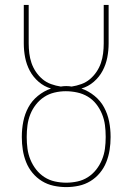

<svg xmlns="http://www.w3.org/2000/svg" viewBox="-20 -755 540 783"><path d="M250 8Q224 8 198.5 2.5Q173 -3 151 -16.5Q129 -30 112.5 -50Q96 -70 86.5 -94Q77 -118 73 -143.5Q69 -169 69 -195V-198Q69 -229 75 -259.5Q81 -290 95.5 -317Q110 -344 134.5 -364Q159 -384 188 -394Q160 -402 137.5 -421.5Q115 -441 101.5 -466.5Q88 -492 82.5 -520.5Q77 -549 77 -578V-735H97V-578Q97 -558 99.5 -537.5Q102 -517 108.5 -498Q115 -479 126.5 -462Q138 -445 153.5 -432Q169 -419 188.5 -412Q208 -405 228 -402Q233 -403 238.5 -403.5Q244 -404 250 -404Q256 -404 261.5 -403.5Q267 -403 272 -402Q292 -405 311.5 -412Q331 -419 346.5 -432Q362 -445 373.5 -462Q385 -479 391.5 -498Q398 -517 400.5 -537.5Q403 -558 403 -578V-735H423V-578Q423 -549 417.5 -520.5Q412 -492 398.5 -466.5Q385 -441 362.5 -421.5Q340 -402 312 -394Q341 -384 365.5 -364Q390 -344 404.5 -317Q419 -290 425 -259.5Q431 -229 431 -198V-195Q431 -169 427 -143.5Q423 -118 413.5 -94Q404 -70 387.5 -50Q371 -30 349 -16.5Q327 -3 301.5 2.5Q276 8 250 8ZM250 -10Q273 -10 296 -15Q319 -20 338.5 -32.5Q358 -45 372.5 -63.5Q387 -82 396 -104Q405 -126 408 -149Q411 -172 411 -195V-198Q411 -222 408 -245Q405 -268 396 -290Q387 -312 372.5 -330.5Q358 -349 338 -361Q318 -373 294.5 -378Q271 -383 248 -383Q225 -383 202 -377.5Q179 -372 160 -359.5Q141 -347 126.5 -328.5Q112 -310 103.5 -288.5Q95 -267 92 -244Q89 -221 89 -198V-195Q89 -172 92 -149Q95 -126 104 -104Q113 -82 127.5 -63.5Q142 -45 161.5 -32.5Q181 -20 204 -15Q227 -10 250 -10Z"/></svg>

Font: Iosevka Slab Thin
Style: Regular
Weight: 100
Monospace: yes
Designer: Belleve Invis
Foundry: Belleve Invis
Version: Version 11.1.0; ttfautohint (v1.8.3)